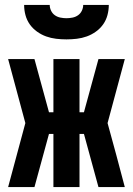

<svg xmlns="http://www.w3.org/2000/svg" viewBox="-20 -760 540 780"><path d="M487 0H380L321 -216H303V0H197V-216H179L120 0H13L83 -260L13 -520H120L179 -304H197V-520H303V-304H321L380 -520H487L417 -260Q435 -195 452.5 -130Q470 -65 487 0ZM250 -600Q229 -600 208 -602.5Q187 -605 167.5 -612Q148 -619 130.5 -631.5Q113 -644 101 -661Q89 -678 83.5 -698.5Q78 -719 78 -740H182Q182 -728 187.5 -716.5Q193 -705 203 -698Q213 -691 225.5 -688.5Q238 -686 250 -686Q262 -686 274.5 -688.5Q287 -691 297 -698Q307 -705 312.5 -716.5Q318 -728 318 -740H422Q422 -719 416.5 -698.5Q411 -678 399 -661Q387 -644 369.5 -631.5Q352 -619 332.5 -612Q313 -605 292 -602.5Q271 -600 250 -600Z"/></svg>

Font: Iosevka Term Curly Heavy
Style: Regular
Weight: 900
Designer: Belleve Invis
Foundry: Belleve Invis
Version: Version 32.3.0